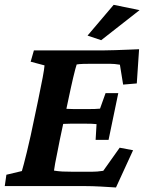

<svg xmlns="http://www.w3.org/2000/svg" viewBox="-26 -786 614 811"><path d="M463.9 5.9Q436.5 3.9 399.9 2Q363.3 0 334 0H-5.9L1 -47.9L66.4 -63.5Q69.3 -73.2 74.7 -93.3Q80.1 -113.3 87.4 -143.6Q94.7 -173.8 103.5 -212.9L134.8 -361.3Q147.5 -421.9 154.3 -458.5Q161.1 -495.1 162.1 -509.8L103.5 -525.4L117.2 -573.2H414.1Q434.6 -573.2 461.4 -574.2Q488.3 -575.2 515.1 -576.2Q542 -577.1 561.5 -578.1L551.8 -433.6L494.1 -428.7L480.5 -512.7Q468.8 -514.6 458.5 -515.6Q448.2 -516.6 437.5 -516.6H361.3Q342.8 -516.6 325.7 -516.1Q308.6 -515.6 297.9 -513.7Q295.9 -508.8 292 -493.7Q288.1 -478.5 283.2 -458.5Q278.3 -438.5 273.9 -417.5Q269.5 -396.5 265.6 -378.9L226.6 -195.3Q222.7 -172.9 216.8 -145.5Q210.9 -118.2 207 -96.2Q203.1 -74.2 202.1 -65.4Q219.7 -62.5 237.8 -61.5Q255.9 -60.5 285.2 -60.5H339.8Q371.1 -60.5 384.8 -61.5Q398.4 -62.5 410.2 -64.5L479.5 -162.1L536.1 -151.4ZM377.9 -195.3 381.8 -261.7Q375 -262.7 360.8 -263.2Q346.7 -263.7 328.1 -263.7H276.4Q258.8 -263.7 243.7 -262.7Q228.5 -261.7 219.7 -260.7L234.4 -328.1Q243.2 -327.1 257.8 -326.2Q272.5 -325.2 289.1 -325.2H340.8Q359.4 -325.2 374.5 -325.7Q389.6 -326.2 396.5 -327.1L419.9 -392.6H473.6L432.6 -195.3ZM401.4 -616.2 343.8 -635.7 454.1 -765.6 563.5 -743.2Z"/></svg>

Font: Crimson Pro
Style: Bold Italic
Weight: 700
Italic angle: -12°
Designer: Jacques Le Bailly
Foundry: Baron von Fonthausen
Version: Version 1.003